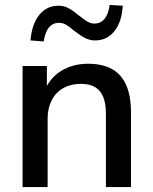

<svg xmlns="http://www.w3.org/2000/svg" viewBox="-20 -754 616 774"><path d="M71 0V-488H169V-384H158Q180 -440 227 -468.5Q274 -497 335 -497Q393 -497 431.5 -475.5Q470 -454 489 -410.5Q508 -367 508 -301V0H407V-295Q407 -337 396 -363.5Q385 -390 363 -403Q341 -416 306 -416Q266 -416 235.5 -399Q205 -382 188.5 -350Q172 -318 172 -276V0ZM156 -587 103 -591Q108 -656 138 -693.5Q168 -731 216 -731Q238 -731 256.5 -721Q275 -711 299 -691Q321 -673 334 -666Q347 -659 360 -659Q386 -659 401.5 -678Q417 -697 422 -734L475 -731Q471 -665 441 -628Q411 -591 363 -591Q343 -591 324.5 -600Q306 -609 279 -630Q258 -648 245 -655Q232 -662 218 -662Q193 -662 177.5 -643.5Q162 -625 156 -587Z"/></svg>

Font: Nunito Sans 12pt SemiBold
Style: Regular
Weight: 600
Designer: Vernon Adams
Foundry: Vernon Adams
Version: Version 3.101;gftools[0.9.27]